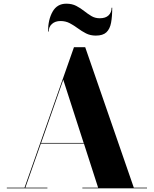

<svg xmlns="http://www.w3.org/2000/svg" viewBox="-20 -1021 834 1041"><path d="M308 -907Q279.5 -907 261.8 -891.2Q244 -875.5 244 -850H240.5Q240.5 -914 265 -957.5Q289.5 -1001 339.5 -1001Q370.5 -1001 393.5 -989Q416.5 -977 436 -961.5Q455.5 -946 475.5 -934Q495.5 -922 521 -922Q552.5 -922 568.8 -937.8Q585 -953.5 585 -979H588.5Q588.5 -931.5 582.2 -897.8Q576 -864 557 -846Q538 -828 499.5 -828Q469.5 -828 446.2 -840Q423 -852 402 -867.5Q381 -883 358.5 -895Q336 -907 308 -907ZM17 -3.5H113L381 -765H442L705.5 -3.5H777V0H426.5V-3.5H512L435 -242.5H201.5L117.5 -3.5H237V0H17ZM323 -588.5 203 -246H433.5Z"/></svg>

Font: Bodoni* 48
Style: Bold
Weight: 700
Version: Version 2.2